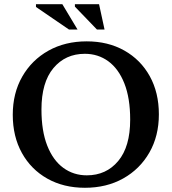

<svg xmlns="http://www.w3.org/2000/svg" viewBox="-20 -878 814 910"><path d="M391 -682Q492 -682 569.2 -638.5Q646.5 -595 689.8 -517Q733 -439 733 -336Q733 -233.5 688 -155Q643 -76.5 564 -32.2Q485 12 382.5 12Q281.5 12 204.2 -31.5Q127 -75 83.8 -153Q40.5 -231 40.5 -334Q40.5 -436.5 85.5 -515Q130.5 -593.5 209.5 -637.8Q288.5 -682 391 -682ZM391.5 -47Q483.5 -47 540.2 -114.8Q597 -182.5 597 -311Q597 -413 569.5 -482.5Q542 -552 493.5 -587.5Q445 -623 382 -623Q290 -623 233.2 -555.2Q176.5 -487.5 176.5 -359Q176.5 -257 204 -187.5Q231.5 -118 280 -82.5Q328.5 -47 391.5 -47ZM347.5 -738H307L150.5 -845V-858H275.5ZM475.5 -738H439.5L335 -846.5V-858H449.5Z"/></svg>

Font: Newsreader Text SemiBold
Style: Regular
Weight: 600
Designer: Hugues Gentile
Foundry: Production Type
Version: Version 1.001